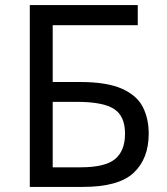

<svg xmlns="http://www.w3.org/2000/svg" viewBox="-20 -734 655 754"><path d="M97 0V-714H521V-635H187V-412H293Q400 -412 459 -385.5Q518 -359 541 -313.5Q564 -268 564 -209Q564 -111 505 -55.5Q446 0 306 0ZM187 -77H297Q393 -77 432 -109.5Q471 -142 471 -209Q471 -278 428 -306Q385 -334 282 -334H187Z"/></svg>

Font: Noto IKEA Simplified Chinese
Style: Regular
Weight: 400
Designer: Monotype Design Team
Foundry: Monotype Imaging Inc.
Version: Version 1.100